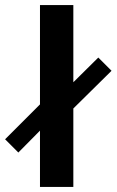

<svg xmlns="http://www.w3.org/2000/svg" viewBox="-63 -734 458 754"><path d="M94 0V-221L9 -135L-43 -187L94 -324V-714H225V-411L323 -508L375 -456L225 -308V0Z"/></svg>

Font: Mukta Vaani
Style: Bold
Weight: 700
Designer: Noopur Datye, Girish Dalvi, Yashodeep Gholap, Pallavi Karambelkar
Foundry: Ek Type
Version: Version 2.538;PS 1.000;hotconv 16.6.51;makeotf.lib2.5.65220;